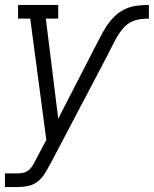

<svg xmlns="http://www.w3.org/2000/svg" viewBox="-26 -550 621 775"><path d="M-6 205V150H45Q58 150 71 146.5Q84 143 93.5 133.5Q103 124 109.5 112Q116 100 122 88L161 15L96 -475H47V-530H209V-475H159L209 -71L355 -355Q367 -377 378.5 -400Q390 -423 404 -444.5Q418 -466 437 -484.5Q456 -503 479 -513.5Q502 -524 526.5 -527Q551 -530 575 -530V-475Q556 -475 536.5 -472Q517 -469 500 -459.5Q483 -450 469.5 -434Q456 -418 446 -400.5Q436 -383 427 -365Q418 -347 409 -329L176 114Q176 114 176 114Q176 114 176 114L175 115Q165 134 153.5 152.5Q142 171 124.5 184Q107 197 86 201Q65 205 45 205Z"/></svg>

Font: Iosevka Slab Light Oblique
Style: Regular
Weight: 300
Italic angle: -9°
Monospace: yes
Designer: Belleve Invis
Foundry: Belleve Invis
Version: Version 11.1.1; ttfautohint (v1.8.3)